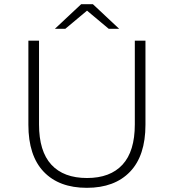

<svg xmlns="http://www.w3.org/2000/svg" viewBox="-20 -895 833 920"><path d="M116 -297V-700H167V-299Q167 -170 226 -106Q285 -42 397 -42Q508 -42 567 -106Q626 -170 626 -299V-700H677V-297Q677 -149 603 -72Q529 5 396 5Q263 5 189.5 -72Q116 -149 116 -297ZM501 -757 397 -844 293 -757H243L369 -875H425L551 -757Z"/></svg>

Font: Montserrat Atlas Light
Style: Regular
Weight: 300
Designer: Julieta Ulanovsky
Foundry: Julieta Ulanovsky
Version: Version 7.200